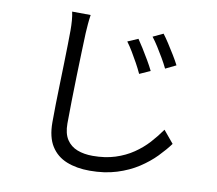

<svg xmlns="http://www.w3.org/2000/svg" viewBox="-88 -877 1175 1038"><g transform="rotate(10 500.0 -357.5)"><path d="M604.4 -690.4Q616.9 -672.7 634.7 -644Q652.5 -615.3 670.3 -585Q688 -554.8 699.6 -530.6L640.8 -504.1Q628.4 -531.2 612.8 -559.5Q597.2 -587.9 580.7 -615.4Q564.3 -643 547.3 -665.7ZM733.4 -741.3Q747 -723.9 765.3 -695.7Q783.6 -667.6 801.8 -637.7Q820 -607.9 831.7 -584.7L774 -556.6Q761.3 -583.1 744.9 -611Q728.6 -639 711.5 -666.1Q694.3 -693.3 677.4 -715ZM327.5 -772.2Q323.7 -747.2 321.5 -721.9Q319.4 -696.5 318 -671.4Q316.6 -629.4 314.3 -567.4Q312 -505.4 310.3 -435.7Q308.6 -366 307.1 -297.2Q305.6 -228.4 305.6 -172.7Q305.6 -118 326.8 -85.3Q348.1 -52.7 385.3 -38.4Q422.4 -24.2 469.8 -24.2Q538.2 -24.2 593 -41.7Q647.8 -59.2 690.9 -88.6Q734.1 -117.9 767.8 -154.9Q801.4 -191.9 828.4 -230.8L884.8 -162.9Q858.9 -127.5 821.3 -88.9Q783.6 -50.2 732.7 -16.9Q681.8 16.3 615.7 37Q549.7 57.7 467.6 57.7Q395.9 57.7 341 35.8Q286.2 14 255.3 -34.9Q224.5 -83.7 224.5 -165.2Q224.5 -210 225.5 -264.5Q226.5 -319 228.3 -377.1Q230.1 -435.1 231.4 -490.6Q232.7 -546.1 233.7 -593.2Q234.7 -640.3 234.7 -671.4Q234.7 -699.6 232.7 -725.4Q230.7 -751.2 225.8 -773Z"/></g></svg>

Font: Noto Sans SC Thin
Style: Regular
Weight: 100
Designer: Ryoko NISHIZUKA 西塚涼子 (kana, bopomofo & ideographs); Paul D. Hunt (Latin, Greek & Cyrillic); Sandoll Communications 산돌커뮤니
Foundry: Adobe
Version: Version 2.004-H2;hotconv 1.0.118;makeotfexe 2.5.65603